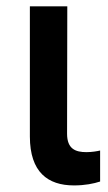

<svg xmlns="http://www.w3.org/2000/svg" viewBox="-20 -565 333 592"><path d="M72.1 -545.5V-143.8C72.4 -34.4 127.1 6.7 208.1 6.7C242.2 6.7 269.2 1.1 288.7 -5.3V-100.9C279.5 -98.7 263.1 -95.9 246.4 -95.9C213.1 -95.9 186.8 -105.5 186.8 -152.7L187.5 -545.5Z"/></svg>

Font: Magic Ui Pro Semi Bold
Style: Regular
Weight: 600
Designer: Stefan Endress, Andreas Faust
Version: Version 1.000;FEAKit 1.0